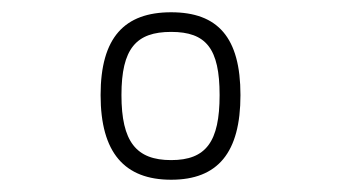

<svg xmlns="http://www.w3.org/2000/svg" viewBox="-20 -679 566 313"><path d="M259 -659C183 -659 144 -618 144 -524C144 -430 183 -386 259 -386C335 -386 372 -430 372 -524C372 -618 335 -659 259 -659ZM259 -418C202 -418 178 -448 178 -524C178 -600 202 -627 259 -627C316 -627 338 -600 338 -524C338 -448 316 -418 259 -418Z"/></svg>

Font: TitilliumText22L
Style: 400 wt
Weight: 400
Designer: Campivisivi
Foundry: Campivisivi
Version: 1.000